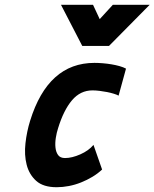

<svg xmlns="http://www.w3.org/2000/svg" viewBox="-20 -772 646 803"><path d="M235 -752H369L397 -692L452 -752H606L436 -580H324ZM407 -63Q389 -46 366.5 -32.5Q344 -19 319 -9Q294 1 268 6Q242 11 217 11Q161 11 131.5 -15.5Q102 -42 91.5 -83Q81 -124 86.5 -173Q92 -222 106 -267Q181 -509 375 -509Q391 -509 409.5 -507.5Q428 -506 446 -503Q464 -500 480 -495.5Q496 -491 507 -485L476 -372Q469 -376 456 -380Q443 -384 428 -387Q413 -390 396.5 -392Q380 -394 367 -394Q316 -394 281 -352.5Q246 -311 223 -236Q217 -218 213.5 -196Q210 -174 212 -155Q214 -136 223 -123.5Q232 -111 252 -111Q281 -111 316 -126.5Q351 -142 371 -166Z"/></svg>

Font: Panefresco 999wt
Style: Italic
Weight: 900
Version: Version 1.001